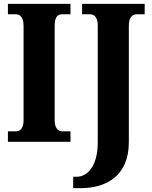

<svg xmlns="http://www.w3.org/2000/svg" viewBox="-20 -734 785 994"><path d="M21 0H345V-54H302C281 -54 263 -71 263 -111V-600C263 -646 278 -660 302 -660H345V-714H21V-660H63C82 -660 102 -646 102 -600V-110C102 -68 82 -54 63 -54H21ZM359 240H399C522 240 647 183 647 2V-601C647 -646 667 -660 687 -660H729V-714H405V-660H447C466 -660 486 -646 486 -603V3C486 135 426 181 378 181H359Z"/></svg>

Font: Noto Serif Condensed ExtraBold
Style: Regular
Weight: 800
Width: 3
Designer: Monotype Design Team
Foundry: Monotype Imaging Inc.
Version: Version 2.013